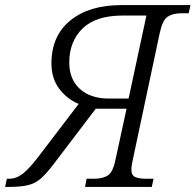

<svg xmlns="http://www.w3.org/2000/svg" viewBox="-68 -734 768 754"><path d="M-48 0 -41 -32H-32Q-4 -32 21 -51.5Q46 -71 80 -115L241 -326Q195 -345 164.5 -385.5Q134 -426 134 -485Q134 -593 208 -653.5Q282 -714 409 -714H680L673 -682H645Q611 -682 590.5 -668.5Q570 -655 559 -603L454 -109Q448 -84 448 -68Q448 -45 463.5 -38.5Q479 -32 507 -32H535L528 0H266L272 -32H300Q335 -32 355.5 -45Q376 -58 386 -109L429 -307H308L143 -90Q115 -53 93 -33.5Q71 -14 42.5 -7Q14 0 -33 0ZM360 -347H437L507 -673H414Q308 -673 256 -622Q204 -571 204 -488Q204 -423 245.5 -385Q287 -347 360 -347Z"/></svg>

Font: Noto Serif Light
Style: Italic
Weight: 300
Italic angle: -12°
Designer: Monotype Design Team
Foundry: Monotype Imaging Inc.
Version: Version 2.013